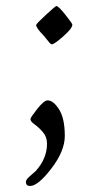

<svg xmlns="http://www.w3.org/2000/svg" viewBox="-20 -451 338 637"><path d="M66 153Q66 147 71.5 141Q77 135 86 127.5Q95 120 98 117Q136 75 136 26Q136 3 122 -13Q108 -29 94.5 -38.5Q81 -48 81 -56Q81 -61 103.5 -89.5Q126 -118 138 -118Q157 -118 176 -88Q195 -58 195 0Q195 50 150.5 108Q106 166 80 166Q66 166 66 153ZM100 -368Q100 -372 132 -401.5Q164 -431 167 -431Q174 -431 197 -402Q220 -373 220 -369Q220 -357 190 -330.5Q160 -304 152 -304Q149 -304 144 -309.5Q139 -315 133 -323Q127 -331 124 -334Q100 -358 100 -368Z"/></svg>

Font: OFL Sorts Mill Goudy TT
Style: Italic
Weight: 500
Italic angle: -6°
Version: Version 003.000